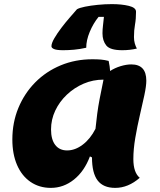

<svg xmlns="http://www.w3.org/2000/svg" viewBox="-20 -888 776 933"><path d="M227 25Q171 25 128.5 -4Q86 -33 63 -86Q40 -139 40 -210Q40 -293 69.5 -364Q99 -435 151.5 -488Q204 -541 275 -570.5Q346 -600 429 -600Q453 -600 470.5 -598.5Q488 -597 508 -592Q514 -564 515 -543Q538 -558 566 -566.5Q594 -575 618 -575Q691 -575 691 -496Q691 -470 681.5 -425.5Q672 -381 659.5 -327.5Q647 -274 637.5 -218.5Q628 -163 628 -115Q628 -50 659 -24Q603 25 540 25Q482 25 454.5 -11Q427 -47 427 -123L417 -128Q390 -56 339.5 -15.5Q289 25 227 25ZM306 -157Q345 -157 382 -185Q419 -213 444 -262Q448 -301 452.5 -335.5Q457 -370 464.5 -409Q472 -448 483 -501Q432 -501 386.5 -481.5Q341 -462 305 -428Q269 -394 248.5 -350.5Q228 -307 228 -259Q228 -210 248.5 -183.5Q269 -157 306 -157ZM287 -644Q256 -644 243 -649.5Q230 -655 230 -663Q230 -678 244 -702Q258 -726 278.5 -753Q299 -780 320 -804Q341 -828 354 -843Q366 -850 393 -855.5Q420 -861 455 -864.5Q490 -868 524 -868Q571 -868 606 -859.5Q641 -851 641 -831Q641 -796 636 -768.5Q631 -741 631 -708Q631 -691 635 -677Q639 -663 645 -652Q628 -648 610.5 -646Q593 -644 574 -644Q515 -644 496.5 -667Q478 -690 478 -726Q478 -744 480.5 -764.5Q483 -785 485 -806H459Q433 -774 416 -733Q399 -692 399 -656Q368 -649 340 -646.5Q312 -644 287 -644Z"/></svg>

Font: Lemon
Style: Regular
Weight: 400
Designer: Eduardo Rodriguez Tunni
Foundry: Eduardo Rodriguez Tunni
Version: Version 1.003; ttfautohint (v1.8.4.7-5d5b);gftools[0.9.24]